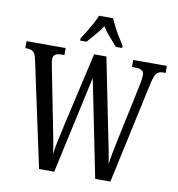

<svg xmlns="http://www.w3.org/2000/svg" viewBox="-98 -1019 1027 1108"><g transform="rotate(10 416.0 -465.5)"><path d="M72 -620Q65 -652 52 -662.5Q39 -673 16 -673H6V-714H235V-673H217Q169 -673 169 -638Q169 -628 171.5 -615Q174 -602 176 -590L241 -260Q250 -214 257.5 -175Q265 -136 269 -100Q275 -140 285 -186.5Q295 -233 307 -287L403 -707H475L563 -269Q573 -219 581.5 -177.5Q590 -136 595 -98Q600 -133 606.5 -166.5Q613 -200 623 -247L692 -572Q695 -586 698 -606Q701 -626 701 -637Q701 -657 688 -665Q675 -673 649 -673H631V-714H828V-673H812Q789 -673 776 -659Q763 -645 752 -595L623 0H534L419 -571L294 0H205ZM310 -784Q323 -803 338.5 -829Q354 -855 369 -882Q384 -909 392 -931H475Q484 -909 498 -882Q512 -855 528 -829Q544 -803 556 -784V-771H519Q498 -796 474.5 -822Q451 -848 433 -877Q415 -848 391.5 -822Q368 -796 347 -771H310Z"/></g></svg>

Font: Noto Serif Bengali ExtraCondensed
Style: Regular
Weight: 400
Width: 2
Designer: Juan Bruce, Universal Thirst, Indian Type Foundry and the Monotype Design Team.
Foundry: Monotype Imaging Inc.
Version: Version 2.003; ttfautohint (v1.8.4.7-5d5b)